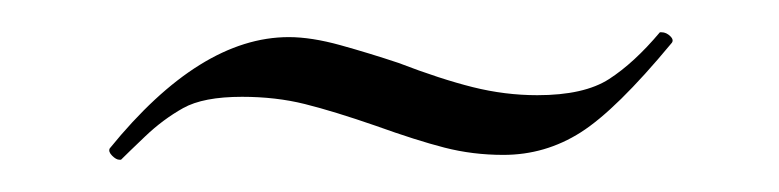

<svg xmlns="http://www.w3.org/2000/svg" viewBox="-20 -253 483 119"><path d="M389 -233H390Q393 -233 395.5 -230.5Q398 -228 396 -226Q362 -185 340 -171Q318 -157 292 -157Q273 -157 255.5 -161.5Q238 -166 213 -175Q187 -184 169 -188.5Q151 -193 130 -193Q106 -193 93.5 -186Q81 -179 70 -168.5Q59 -158 55 -154H54Q52 -154 49.5 -156.5Q47 -159 48 -161Q104 -230 159 -230Q173 -230 191 -225Q209 -220 227 -214Q253 -204 273 -199Q293 -194 313 -194Q342 -194 357.5 -204Q373 -214 389 -233Z"/></svg>

Font: Cormorant Infant Light
Style: Regular
Weight: 300
Designer: Christian Thalmann (Catharsis Fonts)
Version: Version 3.000